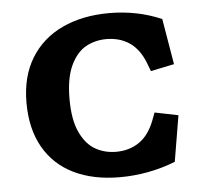

<svg xmlns="http://www.w3.org/2000/svg" viewBox="-45 -604 710 663"><g transform="rotate(-5 310.0 -272.0)"><path d="M45.4 -272.1Q45.4 -362.6 84.5 -426.4Q123.7 -490.2 193.9 -523Q264.1 -555.8 356.8 -555.8Q403.9 -555.8 449.2 -546.9Q494.4 -538.1 537.8 -519.3L564.5 -360.6L483.1 -343.7L473.4 -369.2Q454.5 -419.9 420.3 -443.6Q386.1 -467.2 339.2 -467.2Q300.5 -467.2 268.1 -449.5Q235.8 -431.7 215.2 -388Q194.6 -344.3 194.6 -272.1Q194.6 -199.4 215.2 -156Q235.8 -112.5 268.1 -94.5Q300.5 -76.5 339.2 -76.5Q385.7 -76.5 419.9 -100.2Q454.1 -123.8 473.4 -174.5L483.1 -200.1L564.5 -183.6L537.8 -24.4Q490.3 -5.8 441.9 3.1Q393.5 12 345.5 12Q252.8 12 185.6 -20.8Q118.3 -53.5 81.9 -117.3Q45.4 -181.1 45.4 -272.1Z"/></g></svg>

Font: Monaspace Xenon Var ExtraLight
Style: Regular
Weight: 200
Designer: Riley Cran and the Lettermatic Team
Version: Version 1.200 (Monaspace Xenon Var)